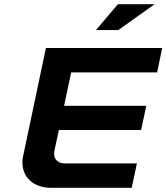

<svg xmlns="http://www.w3.org/2000/svg" viewBox="-20 -900 797 920"><path d="M200 -670 91 -153C73 -73 122 0 225 0H611L636 -117H291C254 -117 233 -141 241 -179L262 -277H656L681 -393H287L321 -553H733L757 -670ZM440 -756H547L721 -880H545Z"/></svg>

Font: LT Wave Bold
Style: Italic
Weight: 700
Designer: Daniel Lyons
Version: Version 2.5 (Glyphs App)